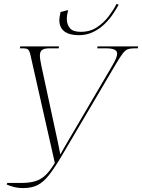

<svg xmlns="http://www.w3.org/2000/svg" viewBox="-20 -950 723 977"><path d="M380 -771Q334 -771 308 -790Q282 -809 282 -848Q282 -855 283.5 -865Q285 -875 288 -889L327 -899Q320 -873 320 -853Q320 -826 335.5 -807Q351 -788 391 -788Q439 -788 474.5 -812Q510 -836 534.5 -869Q559 -902 573 -930L584 -926Q573 -906 555.5 -879.5Q538 -853 513 -828.5Q488 -804 455 -787.5Q422 -771 380 -771ZM14 -11 17 -19H86Q130 -19 159.5 -28Q189 -37 212 -59Q235 -81 259 -121L146 -621Q138 -659 133.5 -676.5Q129 -694 121.5 -699Q114 -704 99 -704H81L83 -714H280L279 -704H230Q206 -704 194.5 -696Q183 -688 183 -668Q183 -649 191 -613L273 -233Q276 -221 279 -203.5Q282 -186 287 -164Q298 -184 306.5 -198.5Q315 -213 326 -232L552 -617Q563 -636 569.5 -651Q576 -666 576 -678Q576 -704 521 -704H475L476 -714H683L681 -704H663Q643 -704 630.5 -699.5Q618 -695 605.5 -679Q593 -663 572 -628L299 -165Q259 -97 229.5 -59.5Q200 -22 170 -7.5Q140 7 98 7Q71 7 49 1Q27 -5 14 -11Z"/></svg>

Font: Noto Serif Display SemiCondensed ExtraLight
Style: Italic
Weight: 200
Width: 4
Italic angle: -12°
Designer: Monotype Design Team
Foundry: Monotype Imaging Inc.
Version: Version 2.009